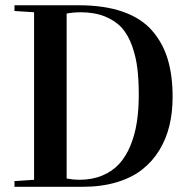

<svg xmlns="http://www.w3.org/2000/svg" viewBox="-20 -717 732 737"><path d="M35.6 0V-22L110.8 -26.9V-669.9L35.6 -674.8V-696.8H281.7Q380.9 -696.8 451.7 -671.9Q522.5 -647 563.7 -599.6Q605 -552.2 623.8 -489.7Q642.6 -427.2 642.6 -345.2Q642.6 -286.1 630.4 -235.1Q618.2 -184.1 591.6 -140.4Q564.9 -96.7 525.1 -65.7Q485.4 -34.7 427.5 -17.3Q369.6 0 297.9 0ZM235.8 -31.7Q262.2 -26.9 283.7 -26.9Q333.5 -26.9 372.3 -43Q411.1 -59.1 437.3 -87.6Q463.4 -116.2 480.5 -157.5Q497.6 -198.7 505.1 -247.1Q512.7 -295.4 512.7 -353Q512.7 -409.7 507.3 -454.1Q502 -498.5 487.1 -540.5Q472.2 -582.5 447.8 -609.9Q423.3 -637.2 383.3 -653.6Q343.3 -669.9 289.6 -669.9Q262.2 -669.9 235.8 -665Z"/></svg>

Font: Vidaloka
Style: Regular
Weight: 400
Designer: Cyreal (www.cyreal.org)
Foundry: Cyreal (www.cyreal.org)
Version: Version 1.011